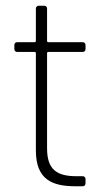

<svg xmlns="http://www.w3.org/2000/svg" viewBox="-20 -649 344 669"><path d="M278 -478V-492C278 -498 274 -502 268 -502H148C146 -502 144 -504 144 -506V-619C144 -625 140 -629 134 -629H115C109 -629 105 -625 105 -619V-506C105 -504 103 -502 101 -502H40C34 -502 30 -498 30 -492V-478C30 -472 34 -468 40 -468H101C103 -468 105 -466 105 -464V-125C105 -23 162 0 243 0H268C274 0 278 -4 278 -10V-25C278 -31 274 -35 268 -35H247C179 -35 144 -57 144 -132V-464C144 -466 146 -468 148 -468H268C274 -468 278 -472 278 -478Z"/></svg>

Font: Barlow ExtraLight
Style: Regular
Weight: 275
Designer: Jeremy Tribby
Foundry: Tribby Type
Version: Version 1.422;hotconv 1.0.109;makeotfexe 2.5.65596